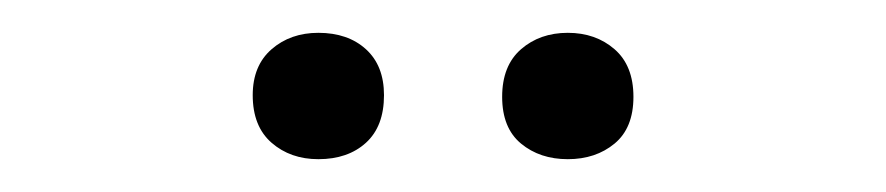

<svg xmlns="http://www.w3.org/2000/svg" viewBox="-20 -569 540 117"><path d="M174 -472Q157 -472 145.5 -482Q134 -492 134 -511Q134 -529 145.5 -539Q157 -549 174 -549Q192 -549 203 -539Q214 -529 214 -511Q214 -492 203 -482Q192 -472 174 -472ZM326 -472Q309 -472 297.5 -481.5Q286 -491 286 -510Q286 -529 297.5 -539Q309 -549 326 -549Q343 -549 354.5 -539Q366 -529 366 -510Q366 -491 354.5 -481.5Q343 -472 326 -472Z"/></svg>

Font: Rokkitt
Style: Regular
Weight: 400
Designer: Vernon Adams
Foundry: Vernon Adams
Version: Version 3.103